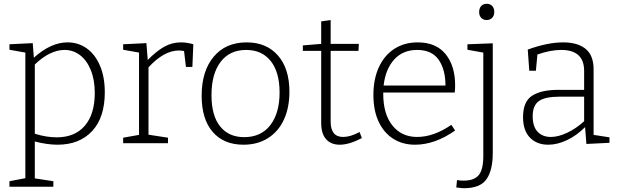

<svg xmlns="http://www.w3.org/2000/svg" viewBox="-20 -757 3264 1015"><path d="M534 -269Q534 -136 467 -64Q400 8 284 8Q230 8 164 -9V186L262 201V230H30V201L114 185V-479L30 -494V-523L153 -529L159 -452Q249 -533 337 -533Q393 -533 437.5 -502Q482 -471 508 -411Q534 -351 534 -269ZM481 -265Q481 -335 460 -386.5Q439 -438 403 -465.5Q367 -493 321 -493Q283 -493 243 -473.5Q203 -454 164 -416V-50Q225 -31 280 -31Q376 -31 428.5 -92.5Q481 -154 481 -265Z M1002 -523 997 -403H963L953 -487Q940 -490 925 -490Q847 -490 765 -401V-45L868 -29V0H631V-29L715 -44V-479L631 -494V-523L754 -529L761 -440Q806 -486 847.5 -509.5Q889 -533 936 -533Q968 -533 1002 -523Z M1510 -272Q1510 -188 1481 -125Q1452 -62 1397 -27Q1342 8 1267 8Q1163 8 1104.5 -59.5Q1046 -127 1046 -251Q1046 -381 1109.5 -457Q1173 -533 1284 -533Q1389 -533 1449.5 -463.5Q1510 -394 1510 -272ZM1098 -254Q1098 -146 1143.5 -89Q1189 -32 1271 -32Q1360 -32 1409 -95.5Q1458 -159 1458 -268Q1458 -375 1411.5 -434Q1365 -493 1281 -493Q1194 -493 1146 -429.5Q1098 -366 1098 -254Z M1893 -27Q1826 8 1776 8Q1730 8 1704 -21Q1678 -50 1678 -107V-488H1581V-517L1678 -525V-644L1728 -651V-525H1877L1875 -488H1728V-114Q1728 -33 1794 -33Q1832 -33 1881 -59Z M2366 -97 2386 -67Q2279 8 2174 8Q2109 8 2059.5 -23Q2010 -54 1982 -113Q1954 -172 1954 -255Q1954 -339 1983 -402Q2012 -465 2065 -499Q2118 -533 2188 -533Q2285 -533 2335.5 -471Q2386 -409 2386 -306Q2386 -285 2384 -268H2006V-261Q2006 -154 2054.5 -93.5Q2103 -33 2185 -33Q2273 -33 2366 -97ZM2008 -305H2335Q2335 -389 2299 -441Q2263 -493 2185 -493Q2110 -493 2064 -442.5Q2018 -392 2008 -305Z M2451 -523 2585 -528V51Q2585 144 2551.5 191Q2518 238 2432 238Q2422 238 2392 234L2396 195Q2414 198 2430 198Q2487 198 2511 168.5Q2535 139 2535 68V-479L2451 -494ZM2513 -693Q2513 -714 2524 -725.5Q2535 -737 2553 -737Q2571 -737 2582 -725.5Q2593 -714 2593 -694Q2593 -674 2581.5 -662.5Q2570 -651 2552 -651Q2535 -651 2524 -662.5Q2513 -674 2513 -693Z M3118 -44 3202 -31V-2L3080 4L3073 -85Q3028 -40 2977 -16Q2926 8 2878 8Q2818 8 2781.5 -29.5Q2745 -67 2745 -138Q2745 -220 2793 -251Q2841 -282 2931 -282H3068V-382Q3068 -493 2947 -493Q2890 -493 2821 -469L2813 -383H2778L2770 -495Q2875 -533 2957 -533Q3034 -533 3076 -498.5Q3118 -464 3118 -391ZM2892 -33Q2931 -33 2978 -55Q3025 -77 3068 -116V-246H2939Q2861 -246 2828.5 -222.5Q2796 -199 2796 -143Q2796 -88 2822 -60.5Q2848 -33 2892 -33Z"/></svg>

Font: Bitter Pro Light
Style: Regular
Weight: 300
Designer: Sol Matas, and Bitter project Authors
Foundry: Sol Matas
Version: Version 1.010